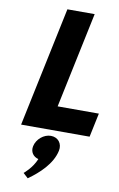

<svg xmlns="http://www.w3.org/2000/svg" viewBox="-121 -888 809 1303"><g transform="rotate(10 283.5 -237.0)"><path d="M421.5 -825H233.5L60 0H532L566.7 -165H282.7ZM272.6 40C322.6 40 354.2 80 343.7 130C324.1 223 241.1 299 167.2 351L133.7 320C133.7 320 190.2 275 215.8 210C179.7 201 157.3 170 165.7 130C176.2 80 224.6 40 272.6 40Z"/></g></svg>

Font: Hussar
Style: BdOblTwo
Weight: 700
Foundry: Cannot Into Space Fonts
Version: Version 2.00